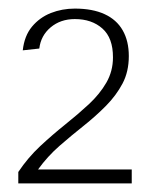

<svg xmlns="http://www.w3.org/2000/svg" viewBox="-20 -799 349 447"><path d="M22.6 -372V-398.6Q44.9 -431.9 73.6 -458.8Q102.4 -485.6 131.9 -509.2Q161.3 -532.7 186.8 -556.3Q212.2 -579.9 227.6 -606.6Q243 -633.3 243 -665.3Q243.2 -710.6 218.4 -732.6Q193.7 -754.6 154.2 -754.6Q120.9 -754.6 97.9 -735.3Q75 -716 71.5 -686L33 -681.8Q36.7 -715.6 54.5 -737Q72.3 -758.3 98.4 -768.7Q124.6 -779 154.2 -779Q195.3 -779 223.4 -766.1Q251.5 -753.2 265.7 -728.3Q279.9 -703.5 279.9 -668.5Q279.9 -632.1 265.2 -604.4Q250.5 -576.7 226.9 -552.8Q203.3 -528.9 175.1 -506.4Q146.8 -484 118.8 -459.6Q90.7 -435.1 68.6 -404.5H286.7V-372Z"/></svg>

Font: Panamera Thin
Style: Regular
Weight: 100
Designer: Bastien Sozeau
Foundry: NBR — Bastien Sozeau
Version: Version 3.003;gftools[0.9.33]